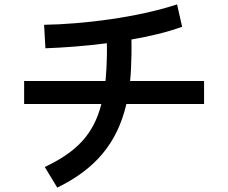

<svg xmlns="http://www.w3.org/2000/svg" viewBox="-20 -800 1040 875"><path d="M90 -431V-326H442C406 -185 326 -106 184 -39L241 55C413 -29 514 -146 556 -326H910V-431H573C575 -449 576 -467 577 -486C579 -526 580 -574 579 -620C661 -634 741 -653 810 -678L787 -780C604 -720 360 -690 181 -687L187 -580C270 -583 368 -590 467 -603C468 -563 467 -520 465 -486C464 -467 462 -449 461 -431Z"/></svg>

Font: KT Kiyosuna Sans Bold
Style: Regular
Weight: 700
Designer: [Zen Kaku Gothic] Yoshimichi Ohira
Version: Version 1.010;Glyphs 3.1.2 (3151)